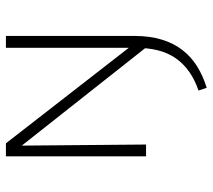

<svg xmlns="http://www.w3.org/2000/svg" viewBox="-54 -448 702 633"><g transform="rotate(-90 296.5 -131.0)"><path d="M324 200 315 173Q350 161 376.5 142.5Q403 124 421 98.5Q439 73 447.5 39.5Q456 6 456 -38V-462H495V-38Q495 12 483 51.5Q471 91 448.5 120Q426 149 394.5 168.5Q363 188 324 200ZM98 0V-462H133L137 0ZM457 0 115 -433V-462H141L476 -31L478 0Z"/></g></svg>

Font: Ysabeau SC ExtraLight
Style: Regular
Weight: 250
Designer: Christian Thalmann (Catharsis Fonts)
Version: Version 2.001;gftools[0.9.30]; featfreeze: smcp